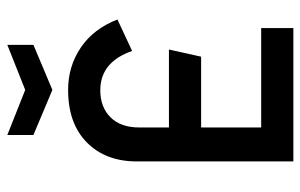

<svg xmlns="http://www.w3.org/2000/svg" viewBox="-172 -668 840 537"><g transform="rotate(-90 248.5 -400.0)"><path d="M265 -674 139 -727V-800L265 -750L391 -800V-727ZM378 -348 358 -258H160V-90H438V0H65V-438Q65 -525 118 -577.5Q171 -630 265 -630Q331 -630 383.5 -594.5Q436 -559 462 -492L374 -451Q343 -540 264 -540Q217 -540 188.5 -511.5Q160 -483 160 -431V-348Z"/></g></svg>

Font: Gulax
Style: Regular
Weight: 400
Designer: Morgan Gilbert
Foundry: VTF
Version: Version 1.001;hotconv 1.0.109;makeotfexe 2.5.65596